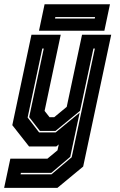

<svg xmlns="http://www.w3.org/2000/svg" viewBox="-47 -708 578 928"><path d="M93.5 0 12.5 -103 105 -540H246.5L168.5 -172L192.5 -141.5H215L275.5 -191.5L349.5 -540H490.5L355 97L230.5 200H-27L3 59H182L231 18.5L237 -10L225 0ZM52.5 134.5H202L299.5 52L411.5 -473.5H404.5L340 -172.5L221 -75H146L94 -142L164.5 -473.5H157.5L86.5 -140L142 -68H222L338 -163.5L292.5 50L201 127.5H54ZM141.5 -559.5 168.5 -687.5H484.5L457.5 -559.5ZM219 -618.5H411L412.5 -625.5H220.5Z"/></svg>

Font: Tourney Condensed ExtraBold
Style: Italic
Weight: 800
Width: 3
Italic angle: -12°
Designer: Tyler Finck
Foundry: Etcetera Type Co
Version: Version 1.010; ttfautohint (v1.8.3)